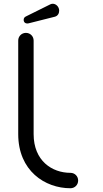

<svg xmlns="http://www.w3.org/2000/svg" viewBox="-20 -983 548 1022"><path d="M77 -269C77 -74 219 19 355 19C378 19 396 1 396 -22C396 -45 378 -63 355 -63C257 -63 159 -127 159 -269V-767C159 -790 141 -808 118 -808C95 -808 77 -790 77 -767ZM119 -896C110 -892 106 -886 106 -877C106 -864 116 -855 133 -859L272 -894C287 -898 295 -911 295 -926C295 -947 278 -963 261 -963C256 -963 252 -962 248 -960Z"/></svg>

Font: Fabada
Style: Regular
Weight: 400
Designer: deFharo
Foundry: deFharo.com
Version: Version 4.000 2011 initial release